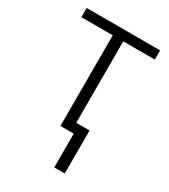

<svg xmlns="http://www.w3.org/2000/svg" viewBox="-177 -619 782 886"><g transform="rotate(30 214.5 -176.0)"><path d="M410 -532V-483H242V-49H313V180H257V0H186V-483H19V-532Z"/></g></svg>

Font: Noto Sans Display Light
Style: Regular
Weight: 300
Designer: Monotype Design Team
Foundry: Monotype Imaging Inc.
Version: Version 2.003